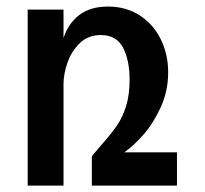

<svg xmlns="http://www.w3.org/2000/svg" viewBox="-20 -580 640 600"><path d="M66.5 -550H178.5V-461Q192.5 -505.5 227 -532.5Q261.5 -559.5 317.5 -559.5Q374 -559.5 416.8 -531.8Q459.5 -504 482.5 -457Q505.5 -410 505.5 -354Q505.5 -295 481.8 -243.8Q458 -192.5 426.5 -157.2Q395 -122 368.5 -104H533V0H267V-92L295 -125Q326.5 -160.5 344.2 -185.8Q362 -211 373.5 -246.8Q385 -282.5 385 -331Q385 -391.5 364.5 -431Q344 -470.5 295 -470.5Q255.5 -470.5 229.2 -445Q203 -419.5 190.8 -384Q178.5 -348.5 178.5 -318V0H66.5Z"/></svg>

Font: JuliaMono SemiBold
Style: Regular
Weight: 600
Monospace: yes
Designer: cormullion
Foundry: corm
Version: Version 0.055; ttfautohint (v1.8.4)